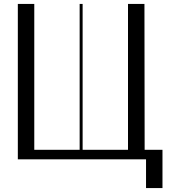

<svg xmlns="http://www.w3.org/2000/svg" viewBox="-20 -804 880 969"><path d="M710 -48H800V145H717V0H70V-784H153V-48H382V-784H397V-48H626V-784H709Z"/></svg>

Font: Facade Sud
Style: Regular
Weight: 100
Designer: Éléonore Fines
Foundry: Velvetyne Type Foundry
Version: Version 1.001;Glyphs 3.2 (3202)